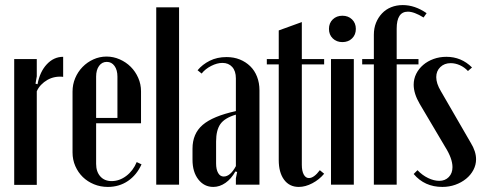

<svg xmlns="http://www.w3.org/2000/svg" viewBox="-20 -728 1898 757"><path d="M125 -495V-427L120 -398L128 -396Q137 -445 164.5 -474.5Q192 -504 229 -504V-425Q213 -427 197 -424Q181 -421 167 -413Q153 -405 142 -393.5Q131 -382 125 -368V1H36V-495Z M266 -367Q266 -395 276.5 -420Q287 -445 305.5 -464Q324 -483 348.5 -494Q373 -505 400 -505Q427 -505 452 -494Q477 -483 495.5 -464.5Q514 -446 525 -421Q536 -396 536 -368V-242H359V-82Q359 -51 375.5 -32.5Q392 -14 420 -14Q451 -14 478 -34.5Q505 -55 519 -89L538 -80Q519 -38 484.5 -14.5Q450 9 405 9Q376 9 350.5 -1.5Q325 -12 306.5 -30Q288 -48 277 -73Q266 -98 266 -127ZM443 -263V-426Q443 -452 431.5 -468Q420 -484 401 -484Q382 -484 370.5 -468Q359 -452 359 -426V-263Z M596 -699H686V0H596Z M739 -142Q739 -201 779 -235.5Q819 -270 910 -290V-419Q910 -448 895.5 -464Q881 -480 857 -480Q836 -480 812.5 -468Q789 -456 775 -438L759 -451Q778 -474 807 -488.5Q836 -503 873 -503Q902 -503 925.5 -493.5Q949 -484 966.5 -467Q984 -450 993.5 -425.5Q1003 -401 1003 -372V0H910V-25L915 -50L908 -52Q892 -23 869 -7Q846 9 821 9Q785 9 762 -20.5Q739 -50 739 -98ZM862 -32Q888 -32 910 -73V-276Q866 -263 849 -239Q832 -215 832 -170V-84Q832 -60 840 -46Q848 -32 862 -32Z M1158 9Q1121 9 1100 -19.5Q1079 -48 1079 -97V-474H1032V-495H1079V-608L1170 -641V-495H1258V-474H1170V-78Q1170 -54 1177.5 -40Q1185 -26 1198 -26Q1218 -26 1241 -57L1258 -43Q1239 -20 1211.5 -5.5Q1184 9 1158 9Z M1277 -614Q1277 -637 1292 -651.5Q1307 -666 1330 -666Q1353 -666 1368 -651.5Q1383 -637 1383 -614Q1383 -591 1368 -576.5Q1353 -562 1330 -562Q1307 -562 1292 -576.5Q1277 -591 1277 -614ZM1375 -495V0H1285V-495Z M1454 -495V-591Q1454 -617 1462.5 -638Q1471 -659 1486 -675Q1501 -691 1522 -699.5Q1543 -708 1568 -708Q1616 -708 1662 -676L1650 -659Q1613 -682 1588 -682Q1544 -682 1544 -615V-495H1630V-474H1544V0H1454V-474H1408V-495Z M1825 -448Q1811 -463 1793 -471Q1775 -479 1757 -479Q1732 -479 1716 -463.5Q1700 -448 1700 -424Q1700 -399 1718 -369L1836 -165Q1857 -131 1857 -100Q1857 -78 1846.5 -58Q1836 -38 1817.5 -23Q1799 -8 1775 0.5Q1751 9 1724 9Q1654 9 1611 -42L1626 -57Q1645 -37 1668 -26Q1691 -15 1712 -15Q1735 -15 1749.5 -30Q1764 -45 1764 -69Q1764 -103 1735 -149L1635 -318Q1611 -359 1611 -394Q1611 -417 1621 -437Q1631 -457 1648.5 -472Q1666 -487 1689.5 -495.5Q1713 -504 1740 -504Q1799 -504 1841 -462Z"/></svg>

Font: Moniqa Narrow Heading
Style: Bold
Weight: 700
Width: 4
Designer: Rajesh Rajput
Foundry: Rajesh Rajput
Version: Version 1.000